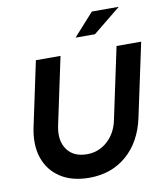

<svg xmlns="http://www.w3.org/2000/svg" viewBox="-98 -998 948 1090"><g transform="rotate(-10 376.0 -453.5)"><path d="M329 10Q230 10 163.5 -33Q97 -76 71 -152Q45 -228 66 -328L145 -700H287L205 -314Q187 -229 224 -176.5Q261 -124 339 -124Q407 -124 457.5 -169.5Q508 -215 523 -291L610 -700H752L662 -278Q633 -142 545 -66Q457 10 329 10ZM389 -787 506 -917H661L501 -787Z"/></g></svg>

Font: Red Hat Display
Style: Bold Italic
Weight: 700
Italic angle: -12°
Designer: Pentagram, MCKL
Foundry: Pentagram, MCKL
Version: Version 1.023; ttfautohint (v1.8.3)